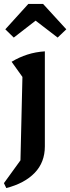

<svg xmlns="http://www.w3.org/2000/svg" viewBox="-34 -759 357 976"><path d="M-2 197 -14 172 70 56 80 -368 25 -445Q63 -468 105 -481.5Q147 -495 194 -498V-15Q194 66 142.5 119.5Q91 173 -2 197ZM185 -739 303 -610 259 -568 147 -654 36 -568 -7 -610 110 -739Z"/></svg>

Font: Piazzolla SemiBold
Style: Regular
Weight: 600
Designer: Juan Pablo del Peral
Foundry: Huerta Tipografica
Version: Version 1.330